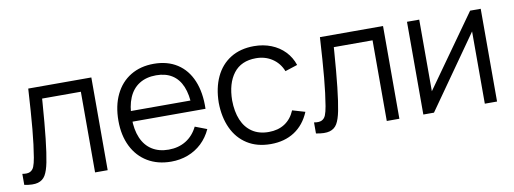

<svg xmlns="http://www.w3.org/2000/svg" viewBox="-51 -821 2945 1101"><g transform="rotate(-10 1421.5 -270.0)"><path d="M20 -64.3Q49 -59.2 64.8 -66.8Q80.7 -74.5 88.1 -92.8Q95.5 -111 101.3 -144.7Q113 -213.7 121.5 -307Q130 -400.3 138.3 -540H505.7V0H432.3V-469.7H206.7L205 -445.8Q187.3 -204 167.3 -104.7Q157.8 -56.8 143 -31.7Q128.2 -6.5 99.2 1.8Q70.3 10 20 0Z M873.8 15Q795.8 15 737.4 -19.8Q679 -54.7 647.2 -118.7Q615.5 -182.7 615.5 -267.7Q615.5 -355.3 646.9 -420.2Q678.3 -485.2 736 -520.1Q793.7 -555 871.2 -555Q950.5 -555 1007.3 -518.4Q1064.2 -481.8 1093.1 -412.9Q1122 -344 1119.3 -249.3H1044.5V-275.3Q1043.2 -345.5 1023.5 -392.6Q1003.8 -439.7 966 -463.7Q928.2 -487.7 873.2 -487.7Q815.5 -487.7 775.2 -462.2Q734.8 -436.8 714.2 -388.2Q693.5 -339.5 693.5 -270Q693.5 -202.2 714.2 -154.1Q734.8 -106 774.8 -80.7Q814.8 -55.3 871.2 -55.3Q928.7 -55.3 972.1 -82Q1015.5 -108.7 1040.5 -159.3L1109.2 -133Q1087.8 -86.2 1052.7 -52.9Q1017.5 -19.7 971.8 -2.3Q926.2 15 873.8 15ZM667.5 -249.3V-311H1080.2V-249.3Z M1454 15Q1374.3 15 1317.4 -21Q1260.5 -57 1230.8 -121.4Q1201 -185.8 1200 -270Q1201 -355.7 1231.1 -419.9Q1261.2 -484.2 1318.2 -519.6Q1375.3 -555 1454.7 -555Q1508.7 -555 1554.6 -536.9Q1600.5 -518.8 1632.9 -485.1Q1665.3 -451.3 1680.3 -405.7L1608.3 -382.3Q1589.3 -430.5 1548.3 -457.6Q1507.3 -484.7 1454 -484.7Q1367.7 -484.7 1323.3 -426.7Q1279 -368.7 1278 -270Q1278.7 -204.5 1298.7 -156.3Q1318.7 -108.2 1358 -81.8Q1397.3 -55.3 1454 -55.3Q1508.7 -55.3 1547.4 -80.5Q1586.2 -105.7 1606.7 -154.3L1680.3 -132.7Q1650.3 -60.7 1592.3 -22.8Q1534.3 15 1454 15Z M1718.5 -64.3Q1747.5 -59.2 1763.3 -66.8Q1779.2 -74.5 1786.6 -92.8Q1794 -111 1799.8 -144.7Q1811.5 -213.7 1820 -307Q1828.5 -400.3 1836.8 -540H2204.2V0H2130.8V-469.7H1905.2L1903.5 -445.8Q1885.8 -204 1865.8 -104.7Q1856.3 -56.8 1841.5 -31.7Q1826.7 -6.5 1797.8 1.8Q1768.8 10 1718.5 0Z M2773 -540V0H2701.7V-420.7L2405.7 0H2343.7V-540H2415V-123L2711.3 -540Z"/></g></svg>

Font: Manrope
Style: Regular
Weight: 400
Designer: Mikhail Sharanda
Foundry: Mikhail Sharanda
Version: Version 4.503